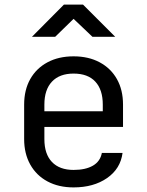

<svg xmlns="http://www.w3.org/2000/svg" viewBox="-20 -805 640 835"><path d="M300 10Q235 10 186.5 -16Q138 -42 111.5 -89.5Q85 -137 85 -200V-350Q85 -414 111.5 -461Q138 -508 186.5 -534Q235 -560 300 -560Q365 -560 413.5 -534Q462 -508 488.5 -461Q515 -414 515 -350V-253H173V-200Q173 -135 206 -100.5Q239 -66 300 -66Q352 -66 384 -84.5Q416 -103 423 -140H513Q504 -71 445.5 -30.5Q387 10 300 10ZM427 -313V-350Q427 -415 394.5 -450Q362 -485 300 -485Q239 -485 206 -450Q173 -415 173 -350V-321H434ZM119 -645 258 -785H341L481 -645H382L300 -723L220 -645Z"/></svg>

Font: JetBrains Mono Zero
Style: Regular-Zero
Weight: 400
Designer: Philipp Nurullin, Konstantin Bulenkov
Foundry: JetBrains
Version: Version 2.211